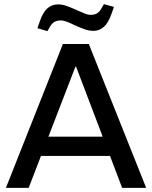

<svg xmlns="http://www.w3.org/2000/svg" viewBox="-20 -914 740 934"><path d="M8.7 0 286 -700H412L691.1 0H574.2L349.9 -590.1H347.1L119.4 0ZM161.8 -155.4V-249.2H533.7V-155.4ZM210.8 -762.6 162 -776.7 174 -811.2Q189.7 -856.3 211.7 -874.5Q233.6 -892.7 262.2 -892.7Q283.5 -892.7 306.2 -884.4Q328.9 -876 353.5 -864.9Q373.5 -856.2 390.4 -849Q407.3 -841.8 421.1 -841.8Q438.1 -841.8 450.2 -848.1Q462.2 -854.4 472.2 -870.9L485.5 -893.8L534.2 -880.5L522.2 -846Q506.6 -801.6 484.6 -782.7Q462.6 -763.8 434.1 -763.8Q412.8 -763.8 390.1 -772.2Q367.3 -780.7 342.8 -791.6Q323.5 -801.2 306.2 -807.9Q289 -814.6 275.2 -814.6Q258.9 -814.6 246.6 -808.3Q234.3 -802 224 -785.6Z"/></svg>

Font: REM Medium
Style: Regular
Weight: 500
Designer: Octavio Pardo
Foundry: Ashler Design
Version: Version 1.005;gftools[0.9.28]